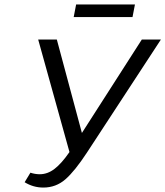

<svg xmlns="http://www.w3.org/2000/svg" viewBox="-20 -836 745 865"><path d="M588 -816 577 -759H312L323 -816ZM619 -658H705L372 -149Q317 -65 274.5 -28Q232 9 175 9Q130 9 91 -15L117 -58Q138 -51 159 -51Q194 -51 225.5 -75Q257 -99 293 -151L152 -658H236L349 -237Z"/></svg>

Font: EauTest Medium
Style: Italic
Weight: 500
Italic angle: -12°
Designer: Christian Thalmann (Catharsis Fonts)
Version: Version 0.001;PS 000.001;hotconv 1.0.88;makeotf.lib2.5.64775